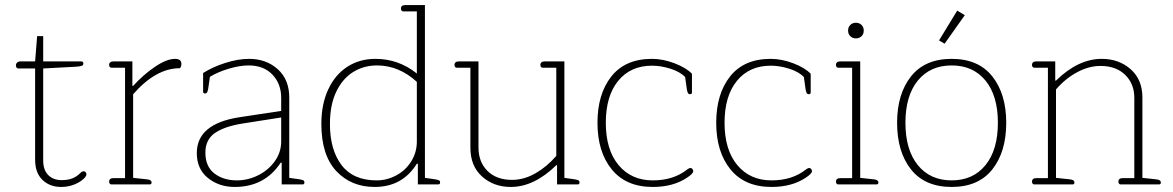

<svg xmlns="http://www.w3.org/2000/svg" viewBox="-20 -730 4645 760"><path d="M119 -98V-459H52Q48 -459 45.5 -462.5Q43 -466 43 -471Q43 -478 48 -482.5Q53 -487 61 -487H119L127 -587H151V-487H302Q310 -487 310 -478Q310 -472 303.5 -469.5Q297 -467 282 -466L151 -459V-95Q151 -57 171 -37Q191 -17 224 -17Q249 -17 266.5 -24Q284 -31 299 -46Q305 -52 311 -52Q315 -52 318.5 -49Q322 -46 322 -40Q322 -29 301 -14Q266 10 222 10Q177 10 148 -18Q119 -46 119 -98Z M412 -11Q412 -25 430 -25H475V-462H421Q417 -462 414.5 -465Q412 -468 412 -473Q412 -487 430 -487H504V-390H507Q548 -435 594 -466Q640 -497 673 -497Q698 -497 698 -477Q698 -466 692 -460Q597 -460 507 -357V-26L563 -20Q580 -18 580 -8Q580 0 573 0H421Q417 0 414.5 -3Q412 -6 412 -11Z M759 -124Q759 -240 928 -266L1093 -291V-343Q1093 -398 1058.5 -434.5Q1024 -471 964 -471Q929 -471 885.5 -458Q842 -445 811 -426L804 -378Q802 -368 799.5 -364Q797 -360 792 -360Q784 -360 784 -367V-441Q822 -465 872 -481Q922 -497 966 -497Q1034 -497 1079.5 -456Q1125 -415 1125 -344V-26L1167 -20Q1177 -18 1181 -16Q1185 -14 1185 -8Q1185 0 1178 0H1095V-86H1091Q1028 10 909 10Q847 10 803 -25.5Q759 -61 759 -124ZM1093 -170V-265L940 -241Q870 -230 831.5 -204Q793 -178 793 -126Q793 -71 828.5 -43.5Q864 -16 918 -16Q961 -16 1001.5 -36Q1042 -56 1067.5 -91.5Q1093 -127 1093 -170Z M1252 -240Q1252 -317 1279 -375.5Q1306 -434 1354.5 -465.5Q1403 -497 1466 -497Q1558 -497 1630 -439V-685H1576Q1572 -685 1569.5 -688Q1567 -691 1567 -696Q1567 -710 1585 -710H1662V-26L1704 -20Q1714 -18 1718 -16Q1722 -14 1722 -8Q1722 0 1715 0H1634V-82H1630Q1573 10 1463 10Q1370 10 1311 -53Q1252 -116 1252 -240ZM1630 -170V-406Q1559 -471 1472 -471Q1420 -471 1378 -445Q1336 -419 1311 -367Q1286 -315 1286 -239Q1286 -137 1332 -76.5Q1378 -16 1471 -16Q1512 -16 1549 -36Q1586 -56 1608 -91.5Q1630 -127 1630 -170Z M1842 -145V-462H1788Q1784 -462 1781.5 -465Q1779 -468 1779 -473Q1779 -487 1797 -487H1874V-146Q1874 -89 1909.5 -53.5Q1945 -18 2007 -18Q2054 -18 2099.5 -44Q2145 -70 2182 -113V-462H2128Q2124 -462 2121.5 -465Q2119 -468 2119 -473Q2119 -487 2137 -487H2214V-26L2256 -20Q2266 -18 2270 -16Q2274 -14 2274 -8Q2274 0 2267 0H2185V-76H2182Q2094 10 2002 10Q1934 10 1888 -31.5Q1842 -73 1842 -145Z M2345 -244Q2345 -358 2400 -427.5Q2455 -497 2561 -497Q2604 -497 2650 -479.5Q2696 -462 2719 -438V-364Q2719 -357 2711 -357Q2706 -357 2703.5 -361Q2701 -365 2699 -375L2692 -425Q2672 -446 2634 -458Q2596 -470 2561 -470Q2476 -470 2427 -410Q2378 -350 2378 -244Q2378 -137 2428.5 -76.5Q2479 -16 2564 -16Q2646 -16 2700 -59Q2708 -65 2713 -65Q2718 -65 2721 -61Q2724 -57 2724 -52Q2724 -43 2700 -27Q2645 10 2564 10Q2458 10 2401.5 -59.5Q2345 -129 2345 -244Z M2815 -244Q2815 -358 2870 -427.5Q2925 -497 3031 -497Q3074 -497 3120 -479.5Q3166 -462 3189 -438V-364Q3189 -357 3181 -357Q3176 -357 3173.5 -361Q3171 -365 3169 -375L3162 -425Q3142 -446 3104 -458Q3066 -470 3031 -470Q2946 -470 2897 -410Q2848 -350 2848 -244Q2848 -137 2898.5 -76.5Q2949 -16 3034 -16Q3116 -16 3170 -59Q3178 -65 3183 -65Q3188 -65 3191 -61Q3194 -57 3194 -52Q3194 -43 3170 -27Q3115 10 3034 10Q2928 10 2871.5 -59.5Q2815 -129 2815 -244Z M3337 -609Q3337 -623 3346 -631.5Q3355 -640 3368 -640Q3381 -640 3390 -631.5Q3399 -623 3399 -609Q3399 -595 3390 -586.5Q3381 -578 3368 -578Q3355 -578 3346 -586.5Q3337 -595 3337 -609ZM3289 -11Q3289 -25 3307 -25H3353V-462H3298Q3294 -462 3291.5 -465Q3289 -468 3289 -473Q3289 -487 3307 -487H3385V-26L3440 -20Q3457 -18 3457 -8Q3457 0 3450 0H3298Q3294 0 3291.5 -3Q3289 -6 3289 -11Z M3697 -570 3769 -688 3799 -670 3719 -557ZM3531 -244Q3531 -358 3586 -427.5Q3641 -497 3747 -497Q3853 -497 3908 -427.5Q3963 -358 3963 -244Q3963 -129 3908 -59.5Q3853 10 3747 10Q3641 10 3586 -59.5Q3531 -129 3531 -244ZM3930 -244Q3930 -351 3881 -411Q3832 -471 3747 -471Q3662 -471 3613 -411Q3564 -351 3564 -244Q3564 -137 3613 -76.5Q3662 -16 3747 -16Q3832 -16 3881 -76.5Q3930 -137 3930 -244Z M4065 -11Q4065 -25 4083 -25H4128V-462H4074Q4070 -462 4067.5 -465Q4065 -468 4065 -473Q4065 -487 4083 -487H4157V-411H4160Q4248 -497 4341 -497Q4409 -497 4455.5 -456Q4502 -415 4502 -344V-26L4558 -20Q4575 -18 4575 -8Q4575 0 4568 0H4416Q4412 0 4409.5 -3Q4407 -6 4407 -11Q4407 -25 4425 -25H4470V-343Q4470 -398 4434 -433.5Q4398 -469 4336 -469Q4290 -469 4243.5 -444Q4197 -419 4160 -376V-26L4216 -20Q4233 -18 4233 -8Q4233 0 4226 0H4074Q4070 0 4067.5 -3Q4065 -6 4065 -11Z"/></svg>

Font: Maitree ExtraLight
Style: Regular
Weight: 250
Designer: CadsonDemak Team
Foundry: CadsonDemak
Version: Version 1.002